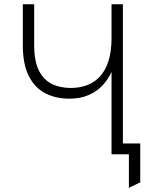

<svg xmlns="http://www.w3.org/2000/svg" viewBox="-20 -720 735 896"><path d="M581.5 156.5V0H527.5V-50.5H634.5V131ZM500.5 0V-384.5Q486 -351.5 460 -323Q434 -294.5 395 -277Q356 -259.5 303.5 -259.5Q240 -259.5 191 -285Q142 -310.5 114.2 -365.5Q86.5 -420.5 86.5 -509.5V-700H139.5V-509.5Q139.5 -436 161 -392Q182.5 -348 221 -328.8Q259.5 -309.5 310.5 -309.5Q348.5 -309.5 382.8 -321.2Q417 -333 443.5 -360Q470 -387 485.2 -432Q500.5 -477 500.5 -543V-700H553.5V0Z"/></svg>

Font: Overpass ExtraLight
Style: Regular
Weight: 250
Designer: Delve Withrington, Dave Bailey, Thomas Jockin
Foundry: Delve Fonts LLC
Version: Version 4.000